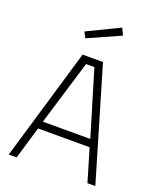

<svg xmlns="http://www.w3.org/2000/svg" viewBox="-166 -1024 925 1123"><g transform="rotate(20 296.5 -462.5)"><path d="M27 0ZM457 -202H136L76 0H27L233 -697H360L566 0H517ZM323 -652H271L149 -249H444ZM197 -828 397 -925 417 -882 215 -792Z"/></g></svg>

Font: Cairo Light
Style: Regular
Weight: 300
Designer: Mohamed Gaber, the designers of Titillium
Foundry: Kief Type Foundry
Version: Version 2.009; ttfautohint (v1.5.33-1714) -l 8 -r 50 -G 200 